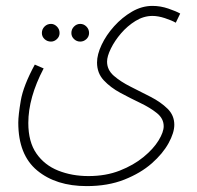

<svg xmlns="http://www.w3.org/2000/svg" viewBox="-20 -401 668 651"><path d="M42 15Q42 -10 50.5 -60Q59 -110 98 -182L128 -169Q76 -70 76 16Q76 80 103.5 119.5Q131 159 177.5 177.5Q224 196 280 196Q339 196 386 177.5Q433 159 466.5 131.5Q500 104 517.5 75.5Q535 47 535 27Q535 1 512 -17.5Q489 -36 455.5 -52Q422 -68 388.5 -86Q355 -104 332 -128.5Q309 -153 309 -189Q309 -216 324.5 -249Q340 -282 367 -312Q394 -342 427.5 -361.5Q461 -381 497 -381Q524 -381 550.5 -372Q577 -363 591 -355L576 -324Q562 -332 539 -339.5Q516 -347 497 -347Q467 -347 439.5 -330Q412 -313 390.5 -288Q369 -263 356 -236.5Q343 -210 343 -192Q343 -164 366 -144Q389 -124 423 -107Q457 -90 491 -72.5Q525 -55 548 -32.5Q571 -10 571 22Q571 49 551.5 84.5Q532 120 494.5 153Q457 186 401.5 208Q346 230 274 230Q170 230 106 177Q42 124 42 15ZM252 -260Q240 -260 231 -268.5Q222 -277 222 -289Q222 -302 231 -311Q240 -320 252 -320Q264 -320 273 -311Q282 -302 282 -289Q282 -277 273 -268.5Q264 -260 252 -260ZM153 -260Q140 -260 131 -268.5Q122 -277 122 -289Q122 -302 131 -311Q140 -320 153 -320Q164 -320 173 -311Q182 -302 182 -289Q182 -277 173 -268.5Q164 -260 153 -260Z"/></svg>

Font: Noto Sans Arabic UI XCn XLt
Style: Regular
Weight: 200
Width: 2
Designer: Monotype Design Team, Nadine Chahine and Nizar Qandah
Foundry: Monotype Imaging Inc.
Version: Version 2.010; ttfautohint (v1.8.4.7-5d5b)